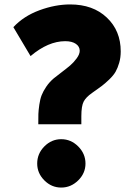

<svg xmlns="http://www.w3.org/2000/svg" viewBox="-20 -827 602 862"><path d="M294.9 -807.1Q397.5 -807.1 459.7 -748Q522 -689 522 -596.2Q522 -568.4 515.1 -544.9Q508.3 -521.5 499 -505.1Q489.7 -488.8 470.5 -470.2Q451.2 -451.7 436.5 -440.7Q421.9 -429.7 394 -410.2Q366.2 -391.1 355.7 -371.1Q345.2 -351.1 345.2 -305.2V-269H151.9Q151.9 -298.8 152.3 -314.9Q152.8 -331.1 156.5 -356.7Q160.2 -382.3 167 -399.7Q173.8 -417 187.5 -437.5Q201.2 -458 221.2 -475.1Q230 -482.4 255.4 -501.7Q280.8 -521 295.7 -533.7Q310.5 -546.4 324.2 -564.9Q337.9 -583.5 337.9 -599.1Q337.9 -618.2 320.6 -630.1Q303.2 -642.1 272.9 -642.1Q196.3 -642.1 117.2 -575.2L40 -705.1Q86.4 -754.9 157.2 -781Q228 -807.1 294.9 -807.1ZM254.9 -202.1Q298.8 -202.1 331.3 -169.4Q363.8 -136.7 363.8 -92.8Q363.8 -49.3 331.1 -17.1Q298.3 15.1 254.9 15.1Q211.4 15.1 179.2 -17.1Q147 -49.3 147 -92.8Q147 -137.2 179.2 -169.7Q211.4 -202.1 254.9 -202.1Z"/></svg>

Font: Stilu Bold
Style: Regular
Weight: 700
Designer: Genilson Lima Santos
Foundry: Genilson Lima Santos
Version: Version 1.200;PS 001.200;hotconv 1.0.88;makeotf.lib2.5.64775